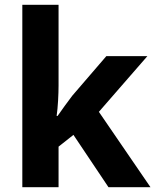

<svg xmlns="http://www.w3.org/2000/svg" viewBox="-20 -780 650 800"><path d="M224 -423Q224 -396 222 -360.5Q220 -325 216 -297H220Q231 -313 249.5 -338.5Q268 -364 281 -381L423 -546H594L392 -314L607 0H432L286 -218L224 -169V0H73V-760H224Z"/></svg>

Font: Noto Sans Georgian Bold
Style: Regular
Weight: 700
Designer: Monotype Design Team, Akaki Razmadze
Foundry: Google LLC
Version: Version 2.005; ttfautohint (v1.8.4.7-5d5b)